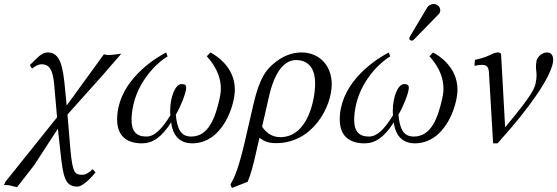

<svg xmlns="http://www.w3.org/2000/svg" viewBox="-52 -704 2783 959"><path d="M221 -255 233 -118 -25 204 -32 220 -8 221 33 231 118 122 237 -61 249 47C263 180 272 228 335 228C358 228 396 193 425 157L411 141C396 156 377 169 360 169C323 169 311 163 300 47L285 -132L464 -332L554 -436C554 -436 510 -429 488 -429C481 -429 467 -433 467 -433L281 -177L273 -259C263 -371 249 -442 187 -442C152 -442 129 -408 97 -379L108 -361C126 -377 145 -383 155 -383C199 -383 215 -350 221 -255Z M1121 -256C1121 -370 1027 -427 999 -442L981 -423C1037 -361 1051 -305 1051 -262C1051 -243 1048 -226 1045 -212C1023 -115 990 -22 903 -22C850 -22 833 -61 826 -131C847 -165 878 -239 878 -266C878 -278 873 -284 855 -284C821 -284 798 -214 798 -151C798 -143 798 -136 799 -128C755 -57 719 -22 679 -22C629 -22 605 -48 605 -105C605 -126 608 -153 615 -184C647 -319 752 -405 785 -422L778 -442C676 -388 533 -272 533 -107C533 -18 589 12 657 12C710 12 755 -18 803 -93C812 -14 859 12 907 12C1062 12 1121 -180 1121 -256Z M1605 -283C1605 -373 1547 -442 1453 -442C1409 -442 1360 -426 1311 -383C1281 -356 1246 -322 1214 -184L1170 7C1141 131 1120 183 1099 217L1106 235L1185 204C1202 164 1214 116 1227 58L1244 -16C1266 1 1287 11 1327 11C1512 11 1605 -173 1605 -283ZM1348 -19C1306 -19 1278 -41 1257 -71L1293 -228C1327 -374 1386 -404 1426 -404C1482 -404 1522 -371 1522 -286C1522 -210 1487 -19 1348 -19Z M2233 -256C2233 -370 2139 -427 2111 -442L2093 -423C2149 -361 2163 -305 2163 -262C2163 -243 2160 -226 2157 -212C2135 -115 2102 -22 2015 -22C1962 -22 1945 -61 1938 -131C1959 -165 1990 -239 1990 -266C1990 -278 1985 -284 1967 -284C1933 -284 1910 -214 1910 -151C1910 -143 1910 -136 1911 -128C1867 -57 1831 -22 1791 -22C1741 -22 1717 -48 1717 -105C1717 -126 1720 -153 1727 -184C1759 -319 1864 -405 1897 -422L1890 -442C1788 -388 1645 -272 1645 -107C1645 -18 1701 12 1769 12C1822 12 1867 -18 1915 -93C1924 -14 1971 12 2019 12C2174 12 2233 -180 2233 -256ZM2114 -684C2103 -684 2089 -678 2082 -667L1997 -524C1995 -521 1993 -516 1993 -515C1992 -514 1992 -513 1992 -512C1992 -506 1998 -501 2005 -501C2009 -501 2014 -505 2018 -509L2137 -631C2143 -636 2145 -641 2146 -646C2147 -648 2147 -650 2147 -653C2147 -670 2132 -684 2114 -684Z M2390 -344 2411 12H2433C2604 -177 2692 -313 2709 -387C2710 -393 2711 -399 2711 -405C2711 -426 2702 -442 2681 -442C2653 -442 2632 -418 2628 -401C2626 -389 2625 -380 2625 -372C2625 -356 2628 -346 2628 -329C2628 -318 2627 -305 2623 -286C2615 -251 2582 -201 2471 -68L2451 -429C2451 -437 2447 -442 2436 -442C2407 -442 2395 -420 2320 -405L2318 -375C2335 -379 2344 -380 2354 -380C2369 -380 2388 -379 2390 -344Z"/></svg>

Font: Libertinus Serif
Style: Italic
Weight: 400
Italic angle: -12°
Designer: Philipp H. Poll, Khaled Hosny
Foundry: Caleb Maclennan
Version: Version 7.050;RELEASE